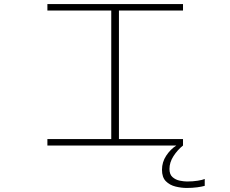

<svg xmlns="http://www.w3.org/2000/svg" viewBox="-20 -720 1140 950"><path d="M214.5 0V-32H530.5V-668H214.5V-700H885.5V-668H568.5V-32H885.5V0ZM993 165.5V199.5Q979.5 203.5 955.5 206.8Q931.5 210 904 210Q877 210 848.5 203Q820 196 800.8 176.8Q781.5 157.5 781.5 120Q781.5 82 802.5 50.2Q823.5 18.5 852.5 0H885.5Q858 22 838.2 52.8Q818.5 83.5 818.5 116Q818.5 143 833.5 156.2Q848.5 169.5 869 173.8Q889.5 178 905.5 178Q934 178 958 174.2Q982 170.5 993 165.5Z"/></svg>

Font: Trispace Expanded Thin
Style: Regular
Weight: 100
Width: 7
Designer: Tyler Finck
Foundry: Etcetera Type Company
Version: Version 1.210; ttfautohint (v1.8.3)